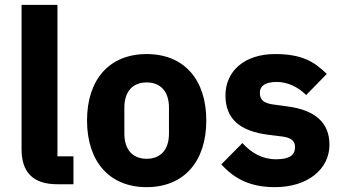

<svg xmlns="http://www.w3.org/2000/svg" viewBox="-20 -760 1411 792"><path d="M216 0H283V-115H217V-740H69V-144C69 -51 115 0 216 0Z M585 12C739 12 831 -94 831 -263C831 -432 739 -537 585 -537C431 -537 339 -432 339 -263C339 -94 431 12 585 12ZM585 -105C527 -105 493 -143 493 -209V-316C493 -382 527 -420 585 -420C643 -420 677 -382 677 -316V-209C677 -143 643 -105 585 -105Z M1114 12C1249 12 1339 -62 1339 -163C1339 -254 1280 -306 1166 -321L1107 -329C1064 -335 1052 -350 1052 -378C1052 -404 1072 -422 1122 -422C1166 -422 1210 -401 1243 -368L1328 -455C1275 -507 1224 -537 1114 -537C989 -537 910 -467 910 -366C910 -271 968 -219 1087 -204L1144 -197C1181 -192 1197 -179 1197 -153C1197 -122 1177 -103 1119 -103C1062 -103 1017 -129 980 -170L893 -82C947 -22 1013 12 1114 12Z"/></svg>

Font: Braiins Sans
Style: Bold
Weight: 700
Designer: Mike Abbink, Paul van der Laan, Pieter van Rosmalen, Jiri Chlebus, Lubos Buracinsky
Foundry: Bold Monday, Sudetype
Version: Version 1.000;hotconv 1.0.109;makeotfexe 2.5.65596